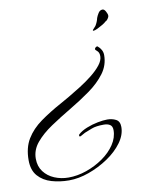

<svg xmlns="http://www.w3.org/2000/svg" viewBox="-136 -442 726 864"><g transform="rotate(-10 226.5 -10.5)"><path d="M335 -289Q334 -289 333.5 -289.5Q333 -290 333 -290L332 -291Q332 -293 339 -300Q346 -307 347 -309Q352 -317 355.5 -325.5Q359 -334 361 -343Q364 -352 371.5 -364Q379 -376 391 -376Q399 -376 405.5 -364Q412 -352 412 -345Q412 -338 406 -330Q400 -322 394 -320Q391 -316 378.5 -308.5Q366 -301 353.5 -295Q341 -289 335 -289ZM110 355Q68 355 30.5 344Q-7 333 -30.5 306.5Q-54 280 -54 234Q-54 177 -30 137.5Q-6 98 36.5 67.5Q79 37 134 7Q149 -1 174.5 -16Q200 -31 229.5 -49.5Q259 -68 285.5 -89Q312 -110 328.5 -131Q345 -152 345 -171Q345 -188 336 -195.5Q327 -203 327 -206Q327 -210 331 -213.5Q335 -217 339 -217L341 -216Q351 -208 357 -197Q363 -186 363 -173Q363 -127 335.5 -90Q308 -53 264 -21.5Q220 10 171 39Q122 68 78 97.5Q34 127 6.5 160Q-21 193 -21 233Q-21 268 -2.5 292.5Q16 317 46 329.5Q76 342 110 342Q151 342 192.5 327.5Q234 313 269 288.5Q304 264 325 232.5Q346 201 346 167Q346 149 335 142Q324 135 307 135Q271 135 251 143Q231 151 223 154Q219 155 207 162Q195 169 193 169Q189 169 189 165Q189 161 191 159Q206 145 231 135Q256 125 282 120Q308 115 326 115Q348 115 365.5 124Q383 133 383 159Q383 195 357.5 230Q332 265 290.5 293Q249 321 201.5 338Q154 355 110 355Z"/></g></svg>

Font: Beau Rivage
Style: Regular
Weight: 400
Designer: Robert E. Leuschke
Foundry: Robert E. Leuschke
Version: Version 1.010; ttfautohint (v1.8.3)